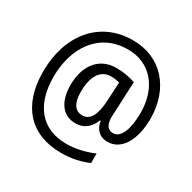

<svg xmlns="http://www.w3.org/2000/svg" viewBox="-174 -892 1156 1154"><g transform="rotate(30 404.0 -314.5)"><path d="M755 -359C755 -571 624 -716 431 -716C199 -717 54 -537 54 -283C54 -48 178 87 391 87C466 87 527 72 579 49V-17C529 5 461 24 392 24C215 24 124 -98 124 -287C124 -483 226 -653 431 -653C580 -654 686 -542 686 -360C686 -247 656 -172 603 -172C572 -172 547 -190 547 -252C547 -259 548 -273 549 -295L558 -500C526 -512 475 -522 425 -522C308 -522 237 -432 237 -295C237 -182 287 -110 377 -110C437 -110 476 -145 497 -199H502C509 -149 541 -110 599 -110C702 -110 755 -223 755 -359ZM311 -293C311 -387 344 -462 424 -462C447 -462 468 -458 483 -454L476 -327C471 -229 446 -172 389 -172C340 -172 311 -209 311 -293Z"/></g></svg>

Font: Noto Sans Georgian SemiCondensed
Style: Regular
Weight: 400
Width: 4
Designer: Monotype Design Team, Akaki Razmadze
Foundry: Google LLC
Version: Version 2.005